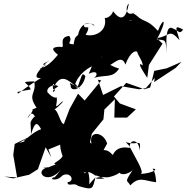

<svg xmlns="http://www.w3.org/2000/svg" viewBox="-20 -950 1015 1043"><path d="M562 -170C543 -236 459 -244 477 -169C431 -205 477 -211 423 -192C425 -153 372 -171 467 -168L479 -224L542 -302L547 -355L604 -411L601 -311H670L718 -356L631 -388L599 -426L666 -500L765 -465L796 -475L818 -565L886 -579L966 -614L934 -581L817 -504L821 -527L772 -471L735 -465L637 -482L540 -434L512 -517L530 -513L440 -404L404 -441L358 -358L320 -258L327 -277C310 -272 295 -353 276 -355C303 -374 334 -408 316 -397C264 -346 295 -387 288 -421C297 -432 285 -398 239 -447C226 -473 275 -500 296 -481C237 -443 290 -445 275 -469C265 -445 263 -522 276 -483C309 -548 348 -522 400 -472C427 -546 425 -559 444 -536C429 -460 360 -447 364 -487C350 -511 370 -492 418 -466C360 -517 381 -514 386 -486C404 -548 461 -586 505 -601C494 -541 552 -669 526 -677C491 -635 478 -581 462 -549C516 -575 511 -535 489 -527C560 -546 590 -524 627 -577C554 -600 517 -643 530 -645C531 -620 522 -548 562 -590C589 -593 641 -662 661 -599C690 -676 722 -676 726 -667C729 -648 757 -617 755 -593C774 -585 773 -561 773 -580C727 -620 729 -604 780 -527L789 -597L863 -713L831 -743C903 -751 896 -799 955 -732C941 -788 918 -821 975 -789C952 -760 956 -783 911 -799C883 -805 880 -736 887 -662C878 -740 882 -730 832 -736C893 -847 867 -860 838 -782C785 -841 770 -829 737 -853C717 -796 738 -841 730 -855C723 -848 673 -830 686 -840C746 -844 740 -786 759 -827C715 -886 687 -874 714 -883C659 -853 661 -918 680 -930C664 -845 636 -834 594 -889C591 -870 563 -848 549 -853C565 -783 498 -747 445 -761C488 -830 414 -783 472 -806C407 -783 440 -853 492 -810C499 -819 422 -851 404 -760C387 -746 386 -745 380 -709C329 -714 380 -719 356 -755C288 -747 345 -683 306 -696C253 -695 261 -677 305 -645C325 -715 277 -598 197 -577C245 -537 176 -584 252 -622C231 -611 200 -602 225 -593C247 -625 129 -518 203 -526C202 -526 132 -484 79 -442C70 -452 67 -450 147 -464C132 -504 77 -505 166 -508C180 -439 126 -440 179 -365C116 -336 196 -392 129 -307C154 -368 179 -300 166 -316C134 -277 150 -291 148 -220C172 -297 184 -283 204 -247C220 -235 218 -282 107 -182C169 -169 140 -191 84 -174L146 -210L60 -168L52 -108L73 14L3 9L52 19L139 -1L186 -31L228 -150L259 -95L243 -138L346 -180C300 -209 299 -161 320 -102C308 -75 256 -62 283 -56C224 -40 190 1 245 -43C174 -25 259 -55 215 -30C181 -4 242 50 310 -27C251 49 286 -7 261 22C309 42 355 -46 294 28C345 -44 402 32 346 41C351 68 381 38 404 60C490 86 482 75 499 13C438 75 483 57 456 -26C422 20 430 -47 497 3C517 11 469 -11 548 20C472 26 499 8 557 13C558 16 626 7 658 -39C594 -10 652 16 700 -25C653 46 671 26 688 57C737 6 762 32 828 40C827 5 821 -17 809 -34C844 -33 812 -10 745 -5C765 -16 718 -88 681 -159L663 -178C733 -156 747 -204 739 -131C736 -195 682 -199 684 -146C635 -157 605 -137 593 -108C547 -157 547 -114 488 -156L536 -123Z"/></svg>

Font: Hussar Lance
Style: ExBdObl
Weight: 700
Foundry: Cannot Into Space Fonts, PlusOne Fonts
Version: Version 2.270